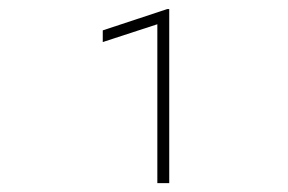

<svg xmlns="http://www.w3.org/2000/svg" viewBox="-20 -731 640 426"><path d="M355.5 -324.7H329.1V-677.2L208 -637.7V-663.6L351.1 -710.9H355.5Z"/></svg>

Font: Roboto Mono Thin
Style: Regular
Weight: 250
Designer: Google
Version: Version 2.000985; 2015; ttfautohint (v1.3)